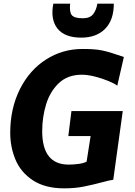

<svg xmlns="http://www.w3.org/2000/svg" viewBox="-20 -1023 737 1051"><path d="M331 8Q227 8 160 -36Q94 -79.5 65 -148.5Q36 -217.5 36 -296Q36 -429 89 -535Q141.5 -639.5 231.8 -697.2Q322 -755 432 -755Q466.5 -755 491.5 -753.2Q516.5 -751.5 539.5 -746.8Q562.5 -742 590.2 -733.5Q618 -725 658 -711L622 -554Q606.5 -566 572.5 -580Q538.5 -594 499 -604Q459.5 -614 428 -614Q351 -614 302 -568Q253.5 -521.5 232.2 -451.2Q211 -381 211 -305Q211 -122 356 -122Q379.5 -122 408.2 -125.5Q437 -129 454 -138L476 -278H354L371 -415H652L600 -39Q577.5 -36 546 -27Q490 -12 440.2 -2Q390.5 8 331 8ZM425 -817Q333.5 -817 294.2 -867.2Q255 -917.5 272 -1003H364Q359 -958 372.8 -940.5Q386.5 -923 433 -923Q472 -923 489.5 -945Q507 -967 513 -1003H603Q603 -913 555.2 -865Q507.5 -817 425 -817Z"/></svg>

Font: Merriweather Sans ExtraBold
Style: Italic
Weight: 800
Italic angle: -7.5°
Designer: Eben Sorkin
Foundry: Eben Sorkin
Version: Version 2.001; ttfautohint (v1.8.3)